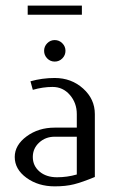

<svg xmlns="http://www.w3.org/2000/svg" viewBox="-20 -660 420 680"><path d="M32.2 -104Q32.2 -146 74.2 -177Q116.2 -208 173.8 -208H252V-255.9Q252 -295.4 227.5 -323.7Q203.1 -352.1 166 -352.1Q131.8 -352.1 96.2 -341.8L87.9 -372.1Q129.4 -383.8 173.8 -383.8Q232.9 -383.8 274.4 -346.4Q315.9 -309.1 315.9 -255.9V-33.2Q271 -14.6 241.9 -7.3Q212.9 0 173.8 0Q115.2 0 73.7 -30.3Q32.2 -60.5 32.2 -104ZM78.1 -607.9V-640.1H270V-607.9ZM96.2 -104Q96.2 -72.8 119.9 -52.5Q143.6 -32.2 182.1 -32.2Q217.8 -32.2 252 -42V-175.8H173.8Q141.1 -175.8 118.7 -155Q96.2 -134.3 96.2 -104ZM147.2 -453.1Q136.2 -464.4 136.2 -480Q136.2 -495.6 147.2 -506.8Q158.2 -518.1 173.8 -518.1Q189.5 -518.1 200.7 -506.8Q211.9 -495.6 211.9 -480Q211.9 -464.4 200.7 -453.1Q189.5 -441.9 173.8 -441.9Q158.2 -441.9 147.2 -453.1Z"/></svg>

Font: Gawaa
Style: Regular
Weight: 400
Designer: T. Christopher White
Version: Version 1.0